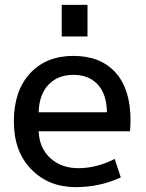

<svg xmlns="http://www.w3.org/2000/svg" viewBox="-20 -760 599 790"><path d="M234 -610V-740H340V-610ZM139 -298H420Q419 -372 382.5 -412Q346 -452 282 -452Q218 -452 179.5 -411.5Q141 -371 139 -298ZM139 -220Q142 -150 187.5 -109Q233 -68 302 -68Q377 -68 452 -106L477 -30Q390 10 292 10Q180 10 108.5 -63.5Q37 -137 37 -260Q37 -386 103.5 -458Q170 -530 282 -530Q393 -530 455 -462Q517 -394 517 -265Q517 -250 515 -220Z"/></svg>

Font: M PLUS 1p Medium
Style: Regular
Weight: 500
Version: Version 1.062